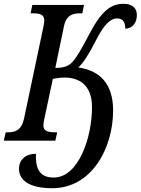

<svg xmlns="http://www.w3.org/2000/svg" viewBox="-39 -740 740 1010"><path d="M236 250C444 250 556 39 556 -159C556 -307 479 -370 373 -385C399 -409 426 -450 466 -528C511 -617 546 -645 580 -643C613 -642 620 -615 620 -589C655 -590 681 -617 681 -661C681 -696 658 -720 612 -720C543 -720 494 -682 429 -557C389 -481 362 -435 342 -414C324 -394 298 -382 252 -383L297 -600C309 -661 344 -670 383 -670H394L403 -714H131L122 -670H133C169 -670 194 -664 194 -633C194 -626 192 -612 190 -602L87 -114C73 -53 39 -44 2 -44H-9L-19 0H252L262 -44H251C215 -44 189 -50 189 -81C189 -88 192 -102 194 -114L239 -325C256 -328 276 -332 301 -332C374 -332 445 -296 445 -176C445 -18 375 194 243 194C159 194 148 132 150 69C96 69 61 100 61 148C61 205 110 250 236 250Z"/></svg>

Font: Noto Serif Condensed Medium
Style: Italic
Weight: 500
Width: 3
Italic angle: -12°
Designer: Monotype Design Team
Foundry: Monotype Imaging Inc.
Version: Version 2.013